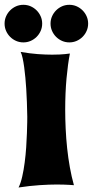

<svg xmlns="http://www.w3.org/2000/svg" viewBox="-62 -791 396 818"><path d="M252.9 -2Q244.6 -2.4 233.4 -3.4Q223.6 -3.9 210.4 -4.4Q197.3 -4.9 180.2 -4.9Q148.4 -4.9 106.9 -2.2Q65.4 0.5 17.1 7.8Q26.4 -10.7 32.7 -38.8Q39.1 -66.9 43.2 -98.9Q47.4 -130.9 49.6 -163.6Q51.8 -196.3 52.7 -223.6Q53.7 -251 54 -270Q54.2 -289.1 54.2 -293.9Q53.2 -357.4 49.8 -412.6Q48.3 -436 46.1 -460Q43.9 -483.9 41 -505.1Q38.1 -526.4 34.4 -543.2Q30.8 -560.1 25.9 -569.8Q65.4 -563 99.1 -560.5Q132.8 -558.1 160.2 -558.1Q177.7 -558.1 191.7 -558.8Q205.6 -559.6 215.3 -560.5Q227.1 -561.5 235.8 -563Q227.1 -519 221.4 -457Q215.8 -395 215.8 -324.2Q215.8 -283.7 217.8 -242.2Q219.7 -200.7 224.1 -159.4Q228.5 -118.2 235.6 -78.4Q242.7 -38.6 252.9 -2ZM-42.5 -690.4Q-42.5 -707 -36.1 -721.4Q-29.8 -735.8 -18.8 -746.8Q-7.8 -757.8 6.6 -764.2Q21 -770.5 37.6 -770.5Q54.2 -770.5 68.6 -764.2Q83 -757.8 94 -746.8Q105 -735.8 111.3 -721.4Q117.7 -707 117.7 -690.4Q117.7 -673.8 111.3 -659.4Q105 -645 94 -634Q83 -623 68.6 -616.7Q54.2 -610.4 37.6 -610.4Q21 -610.4 6.6 -616.7Q-7.8 -623 -18.8 -634Q-29.8 -645 -36.1 -659.4Q-42.5 -673.8 -42.5 -690.4ZM153.3 -690.4Q153.3 -707 159.7 -721.4Q166 -735.8 177 -746.8Q188 -757.8 202.4 -764.2Q216.8 -770.5 233.4 -770.5Q250 -770.5 264.4 -764.2Q278.8 -757.8 289.8 -746.8Q300.8 -735.8 307.1 -721.4Q313.5 -707 313.5 -690.4Q313.5 -673.8 307.1 -659.4Q300.8 -645 289.8 -634Q278.8 -623 264.4 -616.7Q250 -610.4 233.4 -610.4Q216.8 -610.4 202.4 -616.7Q188 -623 177 -634Q166 -645 159.7 -659.4Q153.3 -673.8 153.3 -690.4Z"/></svg>

Font: Spicy Rice
Style: Regular
Weight: 400
Version: Version 1.000